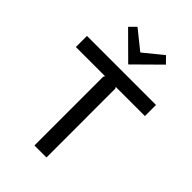

<svg xmlns="http://www.w3.org/2000/svg" viewBox="-313 -1233 1357 1357"><g transform="rotate(45 365.0 -554.5)"><path d="M558 -1061 370 -875H367L180 -1061L227 -1108L369 -994L371 -995L511 -1109ZM710 -699H419L425 -687V0H305V-687L312 -699H20V-810H710Z"/></g></svg>

Font: Sinkin Sans 500 Medium
Style: 500 Medium
Weight: 500
Designer: Keith Bates
Foundry: K-Type
Version: Sinkin Sans (version 1.0)  by Keith Bates   •   © 2014   www